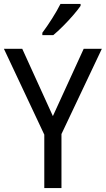

<svg xmlns="http://www.w3.org/2000/svg" viewBox="-20 -964 542 984"><path d="M251 -369 409 -714H502L295 -277V0H207V-274L0 -714H94ZM393 -934Q380 -915 355.5 -886.5Q331 -858 303 -830Q275 -802 253 -784H197V-796Q221 -828 247 -869Q273 -910 290 -944H393Z"/></svg>

Font: Noto Sans Khmer SemiCondensed
Style: Regular
Weight: 400
Width: 4
Designer: Danh Hong and the Monotype Design Team
Foundry: Monotype Imaging Inc.
Version: Version 2.004; ttfautohint (v1.8.4.7-5d5b)